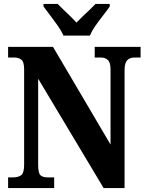

<svg xmlns="http://www.w3.org/2000/svg" viewBox="-20 -951 741 971"><path d="M21 0V-54H47Q72 -54 87 -65Q102 -76 102 -118V-600Q102 -639 87.5 -649.5Q73 -660 54 -660H21V-714H248L539 -220V-600Q539 -635 525.5 -647.5Q512 -660 492 -660H459V-714H691V-660H658Q637 -660 623.5 -646.5Q610 -633 610 -596V0H504L173 -553V-118Q173 -76 184.5 -65Q196 -54 220 -54H254V0ZM301 -771Q291 -794 272.5 -820.5Q254 -847 234 -873Q214 -899 200 -918V-931H272Q283 -919 300.5 -902.5Q318 -886 336 -868.5Q354 -851 367 -837Q380 -851 398.5 -868.5Q417 -886 434.5 -902.5Q452 -919 463 -931H535V-918Q522 -899 501.5 -873Q481 -847 462.5 -820.5Q444 -794 435 -771Z"/></svg>

Font: Noto Serif Hebrew Condensed ExtraBold
Style: Regular
Weight: 800
Width: 3
Designer: Monotype Design Team
Foundry: Monotype Imaging Inc.
Version: Version 2.004; ttfautohint (v1.8.4.7-5d5b)